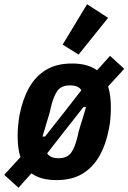

<svg xmlns="http://www.w3.org/2000/svg" viewBox="-56 -836 605 904"><path d="M210 12Q171 12 141.5 3.5Q112 -5 92 -20L31 48L-36 -13L40 -96Q33 -119 30 -144Q27 -169 27 -197Q27 -220 29.5 -246Q32 -272 36 -295Q51 -370 81.5 -424Q112 -478 161.5 -507.5Q211 -537 283 -537Q322 -537 351.5 -528.5Q381 -520 401 -505L462 -573L529 -512L453 -429Q460 -407 463 -381.5Q466 -356 466 -328Q466 -306 464 -279.5Q462 -253 457 -230Q443 -156 412 -101.5Q381 -47 331.5 -17.5Q282 12 210 12ZM220 -91Q260 -91 279 -117Q298 -143 311 -201L314 -215Q317 -225 319.5 -234Q322 -243 324.5 -251Q327 -259 329 -265Q333 -278 339 -297.5Q345 -317 349 -332H337L237 -205L166 -114Q174 -102 187.5 -96.5Q201 -91 220 -91ZM273 -434Q233 -434 214 -408Q195 -382 182 -324L179 -310Q176 -300 173.5 -291Q171 -282 168.5 -274.5Q166 -267 164 -260Q160 -247 154.5 -227.5Q149 -208 144 -193H156L256 -320L327 -411Q320 -423 306.5 -428.5Q293 -434 273 -434ZM453 -752 314 -579 239 -626 354 -816Z"/></svg>

Font: IBM Plex Sans Condensed
Style: Bold Italic
Weight: 700
Width: 3
Italic angle: -11.31°
Designer: Mike Abbink, Paul van der Laan, Pieter van Rosmalen
Foundry: Bold Monday
Version: Version 3.201